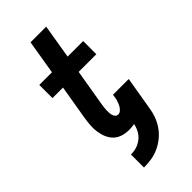

<svg xmlns="http://www.w3.org/2000/svg" viewBox="-292 -801 1083 1083"><g transform="rotate(-45 250.0 -259.0)"><path d="M156 217V113Q171 113 186 110.5Q201 108 215.5 101.5Q230 95 243 85Q256 75 265.5 62Q275 49 281 34Q287 19 290 4Q279 6 268.5 7Q258 8 248 8Q221 8 196.5 0.5Q172 -7 154.5 -23.5Q137 -40 127 -63Q117 -86 113 -112Q109 -138 111 -164Q113 -190 117 -217L152 -425H68V-530H169L203 -735H328L294 -530H418V-425H277L239 -199Q238 -189 236.5 -179Q235 -169 235 -159Q235 -149 235.5 -139Q236 -129 239 -120Q242 -111 248.5 -104Q255 -97 265 -97Q276 -97 285.5 -105Q295 -113 301 -123.5Q307 -134 311 -144.5Q315 -155 318 -166L323 -197H448Q448 -195 447.5 -192.5Q447 -190 447 -187Q446 -185 445.5 -182.5Q445 -180 445 -177L415 0Q411 30 400.5 59Q390 88 372 114.5Q354 141 328.5 161.5Q303 182 274.5 195Q246 208 215.5 212.5Q185 217 156 217Z"/></g></svg>

Font: Iosevka Slab Extrabold Oblique
Style: Regular
Weight: 800
Italic angle: -9°
Monospace: yes
Designer: Belleve Invis
Foundry: Belleve Invis
Version: Version 11.1.1; ttfautohint (v1.8.3)